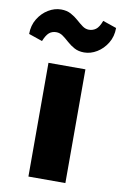

<svg xmlns="http://www.w3.org/2000/svg" viewBox="-133 -873 591 926"><g transform="rotate(10 162.0 -410.5)"><path d="M74 0V-557H255V0ZM234 -636Q206.5 -636 186.2 -647Q166 -658 150 -672.5Q134 -687 118.8 -698Q103.5 -709 86 -709Q65 -709 51 -697Q37 -685 25 -655L-42 -678Q-42 -720 -22.2 -752.2Q-2.5 -784.5 27.8 -802.8Q58 -821 90 -821Q118 -821 138.2 -810Q158.5 -799 174.8 -784.5Q191 -770 206 -759Q221 -748 238 -748Q257 -748 272 -759Q287 -770 299 -802L366 -779Q366 -737 346.2 -704.8Q326.5 -672.5 296.2 -654.2Q266 -636 234 -636Z"/></g></svg>

Font: Merriweather Sans Black
Style: Regular
Weight: 900
Designer: Eben Sorkin
Foundry: Eben Sorkin
Version: Version 1.008; ttfautohint (v1.7.19-72a1) -l 8 -r 50 -G 200 